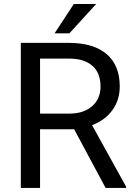

<svg xmlns="http://www.w3.org/2000/svg" viewBox="-20 -921 656 941"><path d="M82 0ZM343.3 -287.6H176.3V0H82V-710.9H317.4Q437.5 -710.9 502.2 -656.2Q566.9 -601.6 566.9 -497.1Q566.9 -430.7 531 -381.3Q495.1 -332 431.2 -307.6L598.1 -5.9V0H497.6ZM176.3 -364.3H320.3Q390.1 -364.3 431.4 -400.4Q472.7 -436.5 472.7 -497.1Q472.7 -563 433.3 -598.1Q394 -633.3 319.8 -633.8H176.3ZM341.8 -901.4H451.2L320.3 -757.8H247.6Z"/></svg>

Font: Roboto
Style: Regular
Weight: 400
Designer: Google
Version: Version 2.134; 2016; ttfautohint (v1.6)